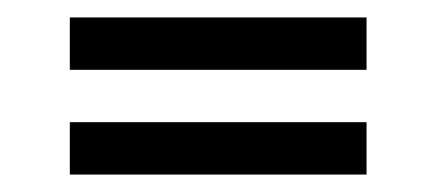

<svg xmlns="http://www.w3.org/2000/svg" viewBox="-20 -410 500 220"><path d="M60 -210V-270H400V-210ZM60 -330V-390H400V-330Z"/></svg>

Font: Kalnia Thin
Style: Regular
Weight: 100
Version: Version 1.105